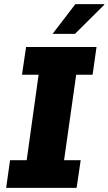

<svg xmlns="http://www.w3.org/2000/svg" viewBox="-20 -915 528 935"><path d="M431 -551H351L292 -135H373L353 0H10L29 -135H110L168 -551H87L107 -686H450ZM487 -895 488 -892 345 -750H236L347 -895Z"/></svg>

Font: Chivo ExtraBold Italic
Style: Regular
Weight: 800
Italic angle: -8.05°
Designer: Hector Gatti
Foundry: Omnibus-Type
Version: Version 1.007